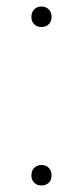

<svg xmlns="http://www.w3.org/2000/svg" viewBox="-20 -565 254 590"><path d="M107.5 5Q94 5 85.2 -3.5Q76.5 -12 76.5 -26Q76.5 -40.5 85.2 -49.2Q94 -58 107.5 -58Q121 -58 129.8 -49.2Q138.5 -40.5 138.5 -26Q138.5 -12 129.8 -3.5Q121 5 107.5 5ZM107.5 -482Q94 -482 85.2 -490.5Q76.5 -499 76.5 -513Q76.5 -527.5 85.2 -536.2Q94 -545 107.5 -545Q121 -545 129.8 -536.2Q138.5 -527.5 138.5 -513Q138.5 -499 129.8 -490.5Q121 -482 107.5 -482Z"/></svg>

Font: Encode Sans Semi Expanded Thin
Style: Regular
Weight: 100
Width: 6
Designer: Multiple Designers
Foundry: Impallari Type
Version: Version 3.000; ttfautohint (v1.8.3) -l 8 -r 50 -G 200 -x 14 